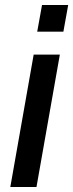

<svg xmlns="http://www.w3.org/2000/svg" viewBox="-20 -743 291 763"><path d="M127.9 -617.2 147 -723.1H251L231.9 -617.2ZM21 0 113.8 -525.9H217.8L125 0Z"/></svg>

Font: Archivo Medium
Style: Italic
Weight: 500
Italic angle: -10°
Designer: Hector Gatti
Foundry: Omnibus-Type
Version: Version 2.001